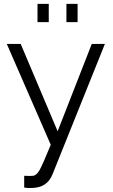

<svg xmlns="http://www.w3.org/2000/svg" viewBox="-20 -748 582 992"><path d="M173.8 -633.8V-728H231.9V-633.8ZM323.2 -633.8V-728H380.9V-633.8ZM105 160.2Q142.6 162.1 150.9 160.2Q168.9 158.2 184.8 130.1Q200.7 102.1 242.2 0L15.1 -521H86.9L277.8 -69.8L454.1 -521H522L252 150.9Q224.6 221.7 146 223.1Q126 224.6 105 221.2Z"/></svg>

Font: Rawline
Style: Regular
Weight: 400
Designer: Matt McInerney, Pablo Impallari, Rodrigo Fuenzalida
Foundry: Matt McInerney, Pablo Impallari, Rodrigo Fuenzalida
Version: Version 4.020;PS 004.020;hotconv 1.0.88;makeotf.lib2.5.64775